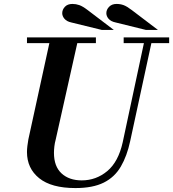

<svg xmlns="http://www.w3.org/2000/svg" viewBox="-20 -944 879 975"><path d="M363 11Q241 11 179 -39Q117 -89 117 -172Q117 -186 119 -202.5Q121 -219 124 -236L237 -754H379L263 -236Q258 -218 256 -200Q254 -182 254 -168Q254 -99 292.5 -63.5Q331 -28 395 -28Q468 -28 524.5 -75Q581 -122 603 -221L717 -754H755L641 -227Q625 -152 593.5 -98Q562 -44 506.5 -16.5Q451 11 363 11ZM117 -725V-754H467V-725ZM608 -725V-754H839V-725ZM721 -792 567 -830Q543 -835 531.5 -848.5Q520 -862 520 -877Q520 -895 534 -909.5Q548 -924 572 -924Q591 -924 607.5 -918Q624 -912 649 -893L782 -792ZM497 -792 342 -830Q319 -835 307.5 -848.5Q296 -862 296 -877Q296 -895 309.5 -909.5Q323 -924 348 -924Q366 -924 383 -918Q400 -912 425 -893L558 -792Z"/></svg>

Font: Libre Bodoni SemiBold
Style: Italic
Weight: 600
Italic angle: -13°
Version: Version 2.003